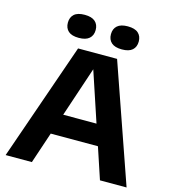

<svg xmlns="http://www.w3.org/2000/svg" viewBox="-134 -1057 1048 1167"><g transform="rotate(15 390.0 -474.0)"><path d="M10 0 267.5 -740H513L771 0H603.5L538 -197H241L175 0ZM284.5 -327.5H494L389.5 -641.5ZM525.5 -803Q481.5 -803 459.8 -822.2Q438 -841.5 438 -875.5Q438 -909.5 459.8 -928.8Q481.5 -948 525.5 -948Q570 -948 591.5 -928.8Q613 -909.5 613 -875.5Q613 -841.5 591.5 -822.2Q570 -803 525.5 -803ZM254.5 -803Q210 -803 188.5 -822.2Q167 -841.5 167 -875.5Q167 -909.5 188.5 -928.8Q210 -948 254.5 -948Q298.5 -948 320.2 -928.8Q342 -909.5 342 -875.5Q342 -841.5 320.2 -822.2Q298.5 -803 254.5 -803Z"/></g></svg>

Font: Encode Sans SemiExpanded SemiExpanded
Style: Bold
Weight: 700
Width: 6
Designer: Multiple Designers
Foundry: Impallari Type
Version: Version 3.000; ttfautohint (v1.8.3) -l 8 -r 50 -G 200 -x 14 